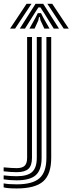

<svg xmlns="http://www.w3.org/2000/svg" viewBox="-100 -798 389 1028"><path d="M-10.8 211Q-60.5 211 -80.5 205.2V183.8Q-54 189 -10.8 189Q74.8 189 111.6 156.1Q148.5 123.2 148.5 47V-600H174.2V47Q174.2 135 131.4 173Q88.5 211 -10.8 211ZM-10.8 167.5Q-49 167.5 -80.5 162.2V141Q-44.2 145.5 -10.8 145.5Q47 145.5 72 122.8Q97 100 97 47V-600H122.8V47Q122.8 111.5 91.8 139.5Q60.8 167.5 -10.8 167.5ZM-10.8 123.8Q-40.8 123.8 -80.5 119.2V98Q-35 102.2 -10.8 102.2Q19.2 102.2 32.2 89.4Q45.2 76.5 45.2 47V-600H71.2V47Q71.2 88.2 52.2 106Q33.2 123.8 -10.8 123.8ZM-46.2 -644.8 42.2 -777.5H68.5L-19.2 -644.8ZM6 -644.8 90.2 -777.5H131.5L216 -644.8H188L137 -726.5L116.2 -758.5H105.8L84.8 -726.2L33.8 -644.8ZM241.2 -644.8 153.5 -777.5H179.8L268.2 -644.8ZM57.5 -644.8 90.2 -703.5 102.5 -727.8H119.5L131.8 -703.5L165.2 -644.8H137.5L116.8 -689L112.8 -707.2H109L105.2 -689L85.2 -644.8Z"/></svg>

Font: Big Shoulders Inline Display ExtraBold
Style: Regular
Weight: 800
Designer: Patric King
Foundry: XO Type Co
Version: Version 1.000